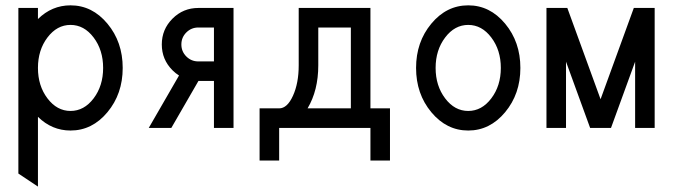

<svg xmlns="http://www.w3.org/2000/svg" viewBox="-20 -479 2520 719"><path d="M244.1 -63.5Q294.9 -63.5 330.6 -110.6Q366.2 -157.7 366.2 -224.6Q366.2 -291.5 330.6 -338.6Q294.9 -385.7 244.1 -385.7Q193.4 -385.7 157.7 -338.6Q122.1 -291.5 122.1 -224.6Q122.1 -157.7 157.7 -110.6Q193.4 -63.5 244.1 -63.5ZM122.1 219.7 48.8 170.9V-449.2H122.1V-407.7Q174.3 -459 244.1 -459Q325.2 -459 382.3 -390.4Q439.5 -321.8 439.5 -224.6Q439.5 -127.4 382.3 -58.8Q325.2 9.8 244.1 9.8Q174.3 9.8 122.1 -41.5Z M781.2 -249V-376H722.7Q696.3 -376 677.7 -357.4Q659.2 -338.9 659.2 -312.5Q659.2 -286.1 677.7 -267.6Q696.3 -249 722.7 -249ZM854.5 0H781.2V-175.8H723.1L621.6 0H537.1L650.4 -196.3Q637.7 -204.1 626 -215.8Q585.9 -255.9 585.9 -312.5Q585.9 -369.1 626 -409.2Q666 -449.2 722.7 -449.2H854.5Z M1440.4 122.1H1367.2V0H1025.4V122.1H952.1V-73.2H1025.4Q1055.7 -73.2 1077.1 -120.4Q1098.6 -167.5 1098.6 -234.4V-449.2H1367.2V-73.2H1440.4ZM1293.9 -73.2V-376H1171.9V-234.4Q1171.9 -140.6 1131.8 -73.2Z M1733.4 9.8Q1652.3 9.8 1595.2 -58.8Q1538.1 -127.4 1538.1 -224.6Q1538.1 -321.8 1595.2 -390.4Q1652.3 -459 1733.4 -459Q1814.5 -459 1871.6 -390.4Q1928.7 -321.8 1928.7 -224.6Q1928.7 -127.4 1871.6 -58.8Q1814.5 9.8 1733.4 9.8ZM1733.4 -63.5Q1784.2 -63.5 1819.8 -110.6Q1855.5 -157.7 1855.5 -224.6Q1855.5 -291.5 1819.8 -338.6Q1784.2 -385.7 1733.4 -385.7Q1682.6 -385.7 1647 -338.6Q1611.3 -291.5 1611.3 -224.6Q1611.3 -157.7 1647 -110.6Q1682.6 -63.5 1733.4 -63.5Z M2431.6 0H2358.4V-248L2268.1 0H2189.9L2099.6 -248V0H2026.4V-449.2H2104.5L2229 -107.4L2353.5 -449.2H2431.6Z"/></svg>

Font: Catrinity
Style: Regular
Weight: 400
Designer: Alexander Lange
Foundry: High-Logic / Made with FontCreator
Version: Version 2.090;May 20, 2024;FontCreator 15.0.0.2974 64-bit